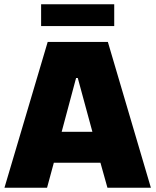

<svg xmlns="http://www.w3.org/2000/svg" viewBox="-20 -886 734 906"><path d="M1 0 205 -688H489L692 0H487L454 -118H234L202 0ZM271 -264H416L347 -518H339ZM174 -763V-866H519V-763Z"/></svg>

Font: Saira Thin ExtraBold
Style: Regular
Weight: 800
Version: Version 1.101